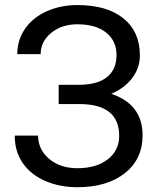

<svg xmlns="http://www.w3.org/2000/svg" viewBox="-20 -741 633 770"><path d="M447.3 -520Q447.3 -576.7 406 -610.1Q364.7 -643.6 290 -643.6Q227.5 -643.6 185.3 -609.1Q143.1 -574.7 143.1 -523.9H49.3Q49.3 -580.6 80.3 -625.5Q111.3 -670.4 167 -695.6Q222.7 -720.7 290 -720.7Q409.2 -720.7 475.1 -667.2Q541 -613.8 541 -518.6Q541 -469.2 510.7 -428.7Q480.5 -388.2 426.3 -364.7Q551.8 -322.8 551.8 -198.2Q551.8 -102.5 480.5 -46.4Q409.2 9.8 290 9.8Q219.2 9.8 161.4 -15.4Q103.5 -40.5 71.3 -86.9Q39.1 -133.3 39.1 -197.3H132.8Q132.8 -141.1 177.2 -103.8Q221.7 -66.4 290 -66.4Q366.7 -66.4 412.4 -102.1Q458 -137.7 458 -196.3Q458 -321.3 303.2 -323.7H215.3V-400.9H302.7Q374 -402.3 410.6 -433.1Q447.3 -463.9 447.3 -520Z"/></svg>

Font: Roboto-ThirdPerson-AD3FC
Style: ThirdPerson-AD3FC
Weight: 400
Designer: Google
Version: Version 2.137; 2017